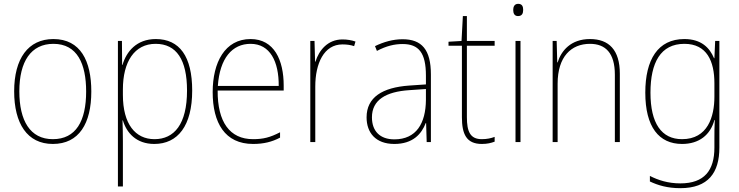

<svg xmlns="http://www.w3.org/2000/svg" viewBox="-20 -742 3861 1003"><path d="M457 -264C457 -423 401 -538 259 -538C127 -538 54 -436 54 -265C54 -97 122 10 256 10C393 10 457 -97 457 -264ZM81 -265C81 -421 142 -513 259 -513C384 -513 430 -408 430 -264C430 -110 377 -15 256 -15C137 -15 81 -112 81 -265Z M794 -538C693 -538 640 -472 620 -403H618L617 -528H596V232H622V-4C622 -42 621 -80 620 -113H622C641 -49 691 10 786 10C909 10 984 -85 984 -269C984 -447 918 -538 794 -538ZM793 -513C902 -513 957 -430 957 -269C957 -93 890 -15 787 -15C687 -15 622 -94 622 -246V-275C622 -419 682 -513 793 -513Z M1289 -538C1155 -538 1091 -416 1091 -261C1091 -100 1155 10 1302 10C1358 10 1401 -1 1443 -23V-51C1391 -24 1355 -15 1302 -15C1180 -15 1116 -105 1117 -269H1462V-295C1462 -427 1413 -538 1289 -538ZM1289 -513C1391 -513 1437 -420 1436 -293H1118C1128 -438 1193 -513 1289 -513Z M1769 -536C1691 -536 1646 -478 1628 -420H1626L1623 -528H1601V0H1627V-290C1627 -410 1672 -510 1769 -510C1793 -510 1812 -507 1830 -501L1837 -525C1817 -532 1794 -536 1769 -536Z M2083 -537C2033 -537 1984 -523 1939 -501L1949 -476C1998 -502 2041 -512 2083 -512C2167 -512 2205 -467 2205 -347V-301L2117 -295C1978 -285 1895 -234 1895 -129C1895 -49 1942 10 2040 10C2137 10 2182 -42 2204 -99H2206L2209 0H2231V-353C2231 -483 2183 -537 2083 -537ZM2118 -271 2205 -277V-220C2204 -98 2155 -14 2040 -14C1965 -14 1923 -57 1923 -129C1923 -220 1996 -263 2118 -271Z M2497 -15C2436 -15 2419 -55 2419 -130V-503H2564V-528H2419V-658H2398L2391 -528L2323 -524V-503H2393V-130C2393 -42 2416 10 2497 10C2526 10 2545 5 2564 -2V-27C2546 -20 2524 -15 2497 -15Z M2687 -722C2667 -722 2661 -706 2661 -690C2661 -673 2667 -658 2686 -658C2707 -658 2713 -672 2713 -690C2713 -706 2709 -722 2687 -722ZM2699 -528H2673V0H2699Z M3062 -538C2962 -538 2912 -477 2893 -416H2891L2888 -528H2867V0H2893V-305C2893 -446 2964 -513 3062 -513C3143 -513 3192 -465 3192 -352V0H3218V-357C3218 -481 3161 -538 3062 -538Z M3555 -538C3417 -538 3351 -431 3351 -258C3351 -79 3422 10 3543 10C3632 10 3691 -37 3712 -115H3714C3712 -75 3712 -51 3712 -15V29C3712 148 3660 216 3534 216C3470 216 3418 199 3375 177V206C3417 226 3467 241 3534 241C3680 241 3738 160 3738 29V-528H3716L3712 -438H3710C3687 -493 3643 -538 3555 -538ZM3555 -513C3673 -513 3712 -422 3712 -307V-237C3712 -132 3677 -15 3543 -15C3436 -15 3378 -97 3378 -258C3378 -415 3431 -513 3555 -513Z"/></svg>

Font: Noto Sans Ethiopic SemiCondensed Thin
Style: Regular
Weight: 100
Width: 4
Designer: Monotype Design Team
Foundry: Monotype Imaging Inc.
Version: Version 2.102